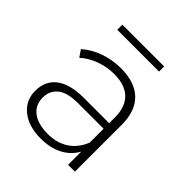

<svg xmlns="http://www.w3.org/2000/svg" viewBox="-186 -818 955 955"><g transform="rotate(45 291.5 -340.0)"><path d="M110 -37C143 -10 189 4 247 4C336 4 402 -32 435 -93V0H483V-331C483 -459 411 -526 282 -526C202 -526 125 -499 73 -452L98 -416C142 -456 209 -482 278 -482C379 -482 433 -430 433 -333V-291H254C118 -291 59 -232 59 -145C59 -100 76 -64 110 -37ZM144 -224C167 -243 204 -252 255 -252H433V-154C402 -78 341 -37 254 -37C162 -37 109 -79 109 -147C109 -180 121 -205 144 -224ZM427 -648V-684H133V-648Z"/></g></svg>

Font: Montserrat Light
Style: Regular
Weight: 300
Designer: Julieta Ulanovsky
Foundry: Julieta Ulanovsky
Version: Version 7.200